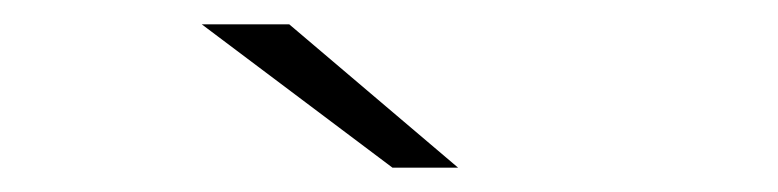

<svg xmlns="http://www.w3.org/2000/svg" viewBox="-20 -745 640 158"><path d="M303 -607 146 -725H218L357 -607Z"/></svg>

Font: Modern
Style: Regular
Weight: 300
Designer: Julieta Ulanovsky
Foundry: Julieta Ulanovsky
Version: Version 8.000